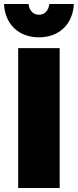

<svg xmlns="http://www.w3.org/2000/svg" viewBox="-32 -942 390 962"><path d="M111 -922H-12C-7 -820 62 -755 163 -755C264 -755 333 -820 338 -922H215C212 -890 192 -868 163 -868C134 -868 114 -890 111 -922ZM59 -701V0H267V-701Z"/></svg>

Font: Montserrat ExtraBold
Style: Regular
Weight: 800
Designer: Julieta Ulanovsky
Foundry: Julieta Ulanovsky
Version: Version 4.000